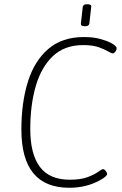

<svg xmlns="http://www.w3.org/2000/svg" viewBox="-20 -881 575 907"><path d="M307 6Q81 6 81 -269Q81 -397 112 -495.5Q143 -594 208.5 -650Q274 -706 376 -706Q420 -706 451.5 -697.5Q483 -689 503 -679Q531 -664 531 -653Q531 -645 525 -637Q519 -629 513 -629Q506 -629 490 -638.5Q474 -648 446 -658Q418 -668 373 -668Q285 -668 230 -616Q175 -564 149 -474.5Q123 -385 123 -272Q123 -153 168.5 -92.5Q214 -32 310 -32Q362 -32 394.5 -44.5Q427 -57 444 -69.5Q461 -82 467 -82Q473 -82 479.5 -73.5Q486 -65 486 -59Q486 -48 451 -29Q388 6 307 6ZM381 -757Q361 -757 362 -769L371 -849Q372 -854 376.5 -857.5Q381 -861 392 -861Q413 -861 411 -849L402 -769Q401 -764 396.5 -760.5Q392 -757 381 -757Z"/></svg>

Font: Asap Semi Condensed Semi Condensed Thin
Style: Italic
Weight: 100
Width: 4
Italic angle: -6°
Designer: Pablo Cosgaya
Foundry: Omnibus-Type
Version: Version 3.001; ttfautohint (v1.8.4.7-5d5b)